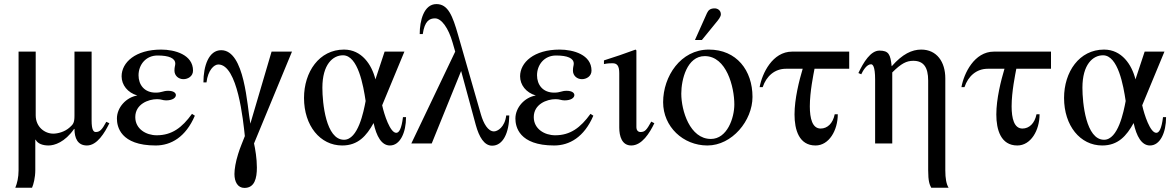

<svg xmlns="http://www.w3.org/2000/svg" viewBox="-20 -703 5749 941"><path d="M501 -106C479 -65 468 -56 449 -56C438 -56 429 -67 429 -113V-450H345V-136C345 -102 339 -94 322 -79C297 -56 262 -48 241 -48C200 -48 155 -80 155 -138V-450H71V132C71 166 64 196 55 217H137C144 202 153 167 153 131V-18H155C165 2 191 10 218 10C247 10 298 -6 343 -71H345C345 -27 360 10 406 10C456 10 493 -52 516 -99Z M921 -145C872 -77 822 -40 748 -40C696 -40 643 -71 643 -129C643 -192 706 -217 750 -217C771 -217 777 -211 794 -211C826 -211 842 -224 842 -237C842 -248 830 -258 804 -258C779 -258 773 -249 743 -249C687 -249 659 -288 659 -334C659 -386 695 -431 752 -431C808 -431 839 -418 839 -391C839 -381 835 -376 835 -357C835 -332 855 -315 879 -315C901 -315 926 -329 926 -357C926 -435 837 -460 770 -460C644 -460 576 -397 576 -329C576 -287 605 -249 653 -235C598 -226 553 -176 553 -122C553 -83 570 10 743 10C818 10 890 -31 935 -136Z M1411 -450H1311L1207 -97C1191 -183 1180 -457 1064 -457C1003 -457 977 -380 977 -299H992C999 -359 1029 -387 1050 -387C1145 -387 1172 -110 1180 -36C1169 -7 1156 22 1147 52C1135 90 1129 126 1129 150C1129 188 1145 218 1178 218C1228 218 1239 171 1239 118C1239 74 1231 27 1225 0Z M1955 -129C1948 -72 1936 -52 1922 -52C1892 -52 1863 -141 1853 -187L1962 -450H1865L1820 -314C1802 -386 1753 -460 1666 -460C1544 -460 1470 -350 1470 -223C1470 -87 1549 10 1657 10C1735 10 1776 -37 1811 -100C1825 -35 1850 10 1891 10C1941 10 1970 -53 1970 -129ZM1772 -208C1762 -155 1735 -18 1666 -18C1577 -18 1560 -199 1560 -273C1560 -387 1611 -432 1661 -432C1735 -432 1761 -282 1772 -208Z M2461 -137C2454 -79 2418 -59 2401 -59C2372 -59 2350 -97 2337 -142L2225 -532C2198 -626 2176 -683 2119 -683C2057 -683 2037 -601 2037 -536H2052C2061 -600 2085 -613 2112 -613C2144 -613 2178 -565 2198 -495L2211 -450L1996 0H2096L2240 -355L2312 -90C2328 -32 2353 11 2392 11C2446 11 2475 -53 2476 -137Z M2874 -145C2825 -77 2775 -40 2701 -40C2649 -40 2596 -71 2596 -129C2596 -192 2659 -217 2703 -217C2724 -217 2730 -211 2747 -211C2779 -211 2795 -224 2795 -237C2795 -248 2783 -258 2757 -258C2732 -258 2726 -249 2696 -249C2640 -249 2612 -288 2612 -334C2612 -386 2648 -431 2705 -431C2761 -431 2792 -418 2792 -391C2792 -381 2788 -376 2788 -357C2788 -332 2808 -315 2832 -315C2854 -315 2879 -329 2879 -357C2879 -435 2790 -460 2723 -460C2597 -460 2529 -397 2529 -329C2529 -287 2558 -249 2606 -235C2551 -226 2506 -176 2506 -122C2506 -83 2523 10 2696 10C2771 10 2843 -31 2888 -136Z M3172 -107C3149 -66 3141 -56 3119 -56C3104 -56 3099 -69 3099 -79V-456L3095 -460C3043 -441 2992 -423 2940 -407V-389C2959 -393 2973 -393 2982 -393C3004 -393 3015 -381 3015 -344V-78C3015 -35 3028 10 3074 10C3126 10 3164 -51 3187 -99Z M3386 -507H3420L3486 -588C3502 -607 3513 -621 3513 -633C3513 -653 3496 -662 3483 -662C3462 -662 3452 -654 3445 -639ZM3668 -228C3668 -358 3590 -460 3454 -460C3316 -460 3230 -329 3230 -202C3230 -82 3328 10 3447 10C3568 10 3668 -112 3668 -228ZM3579 -191C3579 -125 3544 -22 3464 -22C3361 -22 3319 -161 3319 -244C3319 -313 3347 -428 3434 -428C3541 -428 3579 -276 3579 -191Z M4142 -366V-450H3862C3766 -450 3715 -343 3703 -276H3718C3736 -330 3777 -366 3832 -366H3914C3897 -309 3874 -219 3874 -142C3874 -67 3896 10 3977 10C4043 10 4086 -64 4086 -143H4071C4062 -98 4035 -73 4002 -73C3961 -73 3949 -123 3949 -182C3949 -254 3967 -339 3972 -366Z M4629 217C4618 199 4613 171 4613 132V-319C4613 -400 4571 -460 4495 -460C4449 -460 4403 -438 4351 -379H4350C4344 -436 4336 -455 4290 -455C4247 -455 4212 -398 4187 -345L4201 -339C4210 -358 4228 -388 4249 -388C4257 -388 4269 -379 4269 -313V0H4353V-348C4397 -392 4423 -405 4456 -405C4506 -405 4529 -374 4529 -308V131C4529 186 4536 202 4544 217Z M5131 -366V-450H4851C4755 -450 4704 -343 4692 -276H4707C4725 -330 4766 -366 4821 -366H4903C4886 -309 4863 -219 4863 -142C4863 -67 4885 10 4966 10C5032 10 5075 -64 5075 -143H5060C5051 -98 5024 -73 4991 -73C4950 -73 4938 -123 4938 -182C4938 -254 4956 -339 4961 -366Z M5680 -129C5673 -72 5661 -52 5647 -52C5617 -52 5588 -141 5578 -187L5687 -450H5590L5545 -314C5527 -386 5478 -460 5391 -460C5269 -460 5195 -350 5195 -223C5195 -87 5274 10 5382 10C5460 10 5501 -37 5536 -100C5550 -35 5575 10 5616 10C5666 10 5695 -53 5695 -129ZM5497 -208C5487 -155 5460 -18 5391 -18C5302 -18 5285 -199 5285 -273C5285 -387 5336 -432 5386 -432C5460 -432 5486 -282 5497 -208Z"/></svg>

Font: STIX Math
Style: Regular
Weight: 400
Designer: MicroPress Inc., with final additions and corrections provided by Coen Hoffman, Elsevier (retired)
Version: Version 1.1.0